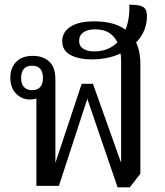

<svg xmlns="http://www.w3.org/2000/svg" viewBox="-20 -792 704 818"><path d="M481 6 352 -371 231 0H135V-389L150 -383Q146 -377 135 -372.5Q124 -368 108 -368Q73 -368 48.5 -393Q24 -418 24 -461Q24 -503 49 -528.5Q74 -554 120 -554Q163 -554 189.5 -530Q216 -506 216 -454V-101H217L328 -435H376L495 -101H496V-531Q496 -570 485 -600.5Q474 -631 449.5 -649Q425 -667 385 -667Q353 -667 335 -654Q317 -641 317 -618Q317 -596 334.5 -584.5Q352 -573 381 -573Q429 -573 463 -597Q497 -621 515 -666Q533 -711 531 -772Q559 -772 575.5 -768Q592 -764 599 -753.5Q606 -743 606 -723Q606 -671 575.5 -629.5Q545 -588 492 -563.5Q439 -539 370 -539Q315 -539 280 -558Q245 -577 245 -617Q245 -655 280 -678Q315 -701 381 -701Q448 -701 491.5 -679.5Q535 -658 556.5 -617.5Q578 -577 578 -521V-52L533 6ZM116 -408Q163 -408 163 -460Q163 -512 116 -512Q94 -512 82 -499Q70 -486 70 -460Q70 -435 82 -421.5Q94 -408 116 -408Z"/></svg>

Font: Noto Serif Thai SemiCondensed
Style: Regular
Weight: 400
Width: 4
Designer: Monotype Design Team
Foundry: Monotype Imaging Inc.
Version: Version 2.002